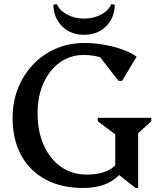

<svg xmlns="http://www.w3.org/2000/svg" viewBox="-20 -920 802 956"><path d="M393.5 16Q285.9 16 207 -26.4Q128 -68.8 85.3 -147.2Q42.7 -225.6 42.7 -332.5Q42.7 -412.1 69.7 -480.3Q96.7 -548.4 145.2 -599.2Q193.7 -649.9 258.7 -677.9Q323.6 -706 400.3 -706Q448.3 -706 497.2 -697.4Q546.1 -688.8 589 -673.6Q631.9 -658.3 660.3 -637.7L588 -517.5H570.1L449.1 -672.8H551.1L555.2 -583.9Q526.7 -616 488.3 -631.2Q449.9 -646.3 396.8 -646.3Q329.7 -646.3 278 -609.1Q226.3 -571.8 196.7 -506.3Q167.1 -440.8 167.1 -355.8Q167.1 -265.9 198 -196.8Q228.8 -127.8 284 -89.2Q339.2 -50.7 411.7 -50.7Q495 -50.7 541 -85.3Q586.9 -119.8 592 -184.7L627.7 -165Q611.9 -76.2 552.6 -30.1Q493.4 16 393.5 16ZM654.9 16 553.8 -63.7V-251.3L466.6 -316.2V-333.6H733.2V-316.2L667.8 -256.8V16ZM398.7 -746.7Q332.5 -746.7 290 -788.4Q247.4 -830 245.8 -895.8L262.4 -899.9Q277.4 -866.8 314.8 -847.2Q352.2 -827.5 398.7 -827.5Q445.7 -827.5 483 -847.2Q520.3 -866.8 534.9 -899.9L551.6 -895.8Q549.9 -830 507.5 -788.4Q465 -746.7 398.7 -746.7Z"/></svg>

Font: Platypi Light
Style: Regular
Weight: 300
Designer: David Sargent
Foundry: Bolt Cutter Type
Version: Version 1.200